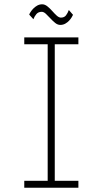

<svg xmlns="http://www.w3.org/2000/svg" viewBox="-20 -874 490 894"><path d="M345 -668H235V-32H345V0H93V-32H202V-668H93V-700H345ZM260.5 -758Q248.5 -758 237 -767.2Q225.5 -776.5 214.5 -788.5Q203.5 -800.5 193.5 -809.8Q183.5 -819 174.5 -819Q158.5 -819 149.5 -808.5Q140.5 -798 135.5 -784.5L116 -806Q117 -809.5 121.8 -817.2Q126.5 -825 134.5 -833.5Q142.5 -842 153.2 -848Q164 -854 176.5 -854Q188.5 -854 200.2 -844.8Q212 -835.5 223 -823Q234 -810.5 244.2 -801.2Q254.5 -792 263.5 -792Q279.5 -792 287.5 -802.8Q295.5 -813.5 300.5 -827.5L320 -805Q318.5 -801.5 314 -793.8Q309.5 -786 301.8 -777.8Q294 -769.5 283.8 -763.8Q273.5 -758 260.5 -758Z"/></svg>

Font: League Mono Thin Condensed
Style: Regular
Weight: 100
Width: 1
Designer: Tyler Finck
Foundry: The League of Moveable Type / Tyler Finck
Version: Version 2.300;RELEASE